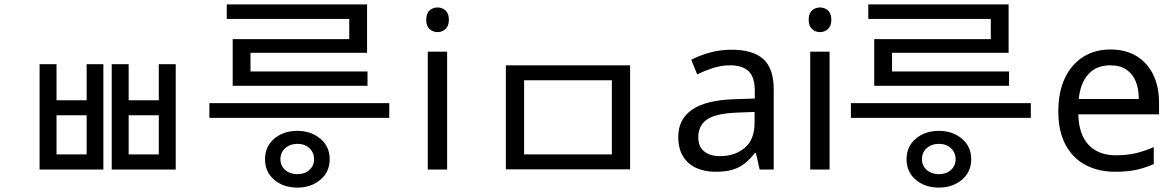

<svg xmlns="http://www.w3.org/2000/svg" viewBox="-20 -771 5341 873"><path d="M160 -479H237V-315H374V-479H450V0H160ZM237 -247V-69H374V-247ZM488 -479H565V-315H702V-479H779V0H488ZM565 -247V-69H702V-247Z M1332 82Q1269 82 1227 46.5Q1185 11 1185 -47Q1185 -105 1227 -140.5Q1269 -176 1332 -176Q1394 -176 1436.5 -140.5Q1479 -105 1479 -47Q1479 11 1436.5 46.5Q1394 82 1332 82ZM1332 21Q1365 21 1386.5 2Q1408 -17 1408 -47Q1408 -78 1386.5 -97.5Q1365 -117 1332 -117Q1299 -117 1277 -97.5Q1255 -78 1255 -47Q1255 -17 1277 2Q1299 21 1332 21ZM1750 -235H932V-302H1750ZM1651 -381H1038V-593H1568V-707H1649V-531H1119V-446H1651ZM1649 -685H1011V-751H1649Z M2013 -536V0H1925V-536ZM1970 -737Q1990 -737 2005.5 -723.5Q2021 -710 2021 -681Q2021 -653 2005.5 -639Q1990 -625 1970 -625Q1948 -625 1933 -639Q1918 -653 1918 -681Q1918 -710 1933 -723.5Q1948 -737 1970 -737Z M2280 -474H2845V-1H2280ZM2762 -406H2363V-69H2762Z M3306 -545Q3404 -545 3451 -502Q3498 -459 3498 -365V0H3434L3417 -76H3413Q3390 -47 3365.5 -27.5Q3341 -8 3309.5 1Q3278 10 3233 10Q3185 10 3146.5 -7Q3108 -24 3086 -59.5Q3064 -95 3064 -149Q3064 -229 3127 -272.5Q3190 -316 3321 -320L3412 -323V-355Q3412 -422 3383 -448Q3354 -474 3301 -474Q3259 -474 3221 -461.5Q3183 -449 3150 -433L3123 -499Q3158 -518 3206 -531.5Q3254 -545 3306 -545ZM3332 -259Q3232 -255 3193.5 -227Q3155 -199 3155 -148Q3155 -103 3182.5 -82Q3210 -61 3253 -61Q3321 -61 3366 -98.5Q3411 -136 3411 -214V-262Z M3752 -536V0H3664V-536ZM3709 -737Q3729 -737 3744.5 -723.5Q3760 -710 3760 -681Q3760 -653 3744.5 -639Q3729 -625 3709 -625Q3687 -625 3672 -639Q3657 -653 3657 -681Q3657 -710 3672 -723.5Q3687 -737 3709 -737Z M4249 82Q4186 82 4144 46.5Q4102 11 4102 -47Q4102 -105 4144 -140.5Q4186 -176 4249 -176Q4311 -176 4353.5 -140.5Q4396 -105 4396 -47Q4396 11 4353.5 46.5Q4311 82 4249 82ZM4249 21Q4282 21 4303.5 2Q4325 -17 4325 -47Q4325 -78 4303.5 -97.5Q4282 -117 4249 -117Q4216 -117 4194 -97.5Q4172 -78 4172 -47Q4172 -17 4194 2Q4216 21 4249 21ZM4667 -235H3849V-302H4667ZM4568 -381H3955V-593H4485V-707H4566V-531H4036V-446H4568ZM4566 -685H3928V-751H4566Z M5029 -546Q5098 -546 5147.5 -516Q5197 -486 5223.5 -431.5Q5250 -377 5250 -304V-251H4883Q4885 -160 4929.5 -112.5Q4974 -65 5054 -65Q5105 -65 5144.5 -74.5Q5184 -84 5226 -102V-25Q5185 -7 5145 1.5Q5105 10 5050 10Q4974 10 4915.5 -21Q4857 -52 4824.5 -113.5Q4792 -175 4792 -264Q4792 -352 4821.5 -415Q4851 -478 4904.5 -512Q4958 -546 5029 -546ZM5028 -474Q4965 -474 4928.5 -433.5Q4892 -393 4885 -321H5158Q5158 -367 5144 -401Q5130 -435 5101.5 -454.5Q5073 -474 5028 -474Z"/></svg>

Font: korean15
Style: Book
Weight: 400
Designer: Jelle Bosma - Monotype Design Team
Foundry: Monotype Imaging Inc.
Version: Version 2.003